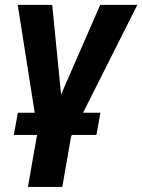

<svg xmlns="http://www.w3.org/2000/svg" viewBox="-20 -548 572 772"><path d="M367.7 -5.4H269L265.6 2L230.5 203.6H92.3L128.9 -5.4H35.6L51.8 -94.7H119.6L51.3 -528.3H189.9L225.6 -168L382.8 -528.3H532.2L314 -94.7H383.8Z"/></svg>

Font: RobotoInd
Style: Bold Italic
Weight: 700
Italic angle: -12°
Designer: Google
Version: Version 2.001150; 2014